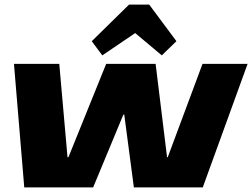

<svg xmlns="http://www.w3.org/2000/svg" viewBox="-20 -819 1102 839"><path d="M41 -540H239L275 -132H279L444 -540H660L710 -132H713L865 -540H1062L866 0H565L523 -318H519L387 0H86ZM381 -639 544 -799H632L751 -639L687 -577L519 -718H635L427 -577Z"/></svg>

Font: Pathway Extreme 28pt ExtraBold
Style: Italic
Weight: 800
Italic angle: -8°
Designer: Eduardo Rodriguez Tunni
Foundry: Eduardo Rodriguez Tunni
Version: Version 1.001;gftools[0.9.26]